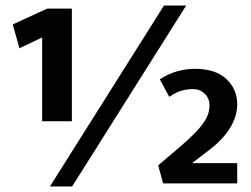

<svg xmlns="http://www.w3.org/2000/svg" viewBox="-20 -661 906 692"><path d="M160 11 571 -641H651L240 11ZM675 -340Q656 -340 635.5 -334.5Q615 -329 590 -312L556 -375Q586 -395 618.5 -404Q651 -413 683 -413Q756 -413 795.5 -376.5Q835 -340 835 -285Q835 -243 809.5 -200.5Q784 -158 731 -118L672 -73H835V0H568L550 -65L630 -133Q659 -158 679 -178Q699 -198 711.5 -215.5Q724 -233 729.5 -248.5Q735 -264 735 -281Q735 -307 717.5 -323.5Q700 -340 675 -340ZM150 -630H239V-224H132V-526L50 -487L26 -573Z"/></svg>

Font: Mukta Vaani
Style: Bold
Weight: 700
Designer: Noopur Datye, Girish Dalvi, Yashodeep Gholap, Pallavi Karambelkar
Foundry: Ek Type
Version: Version 2.538;PS 1.000;hotconv 16.6.51;makeotf.lib2.5.65220;